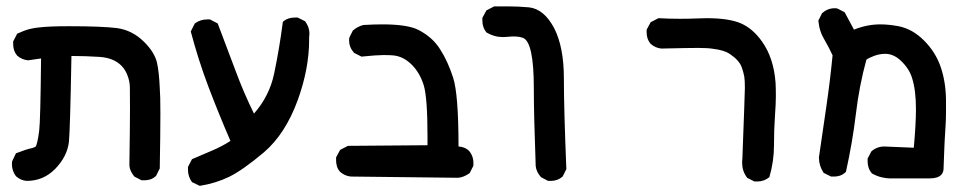

<svg xmlns="http://www.w3.org/2000/svg" viewBox="-20 -443 3040 605"><path d="M387.7 78.1Q389.6 -51.8 389.6 -100.6Q389.6 -149.4 389.2 -168.5Q388.7 -187.5 381.8 -205.1Q375 -223.6 362.3 -236.3Q337.9 -260.7 293.9 -263.7Q250 -266.6 205.1 -266.6Q201.2 -43 197.3 2.9Q192.4 49.8 153.3 89.8Q116.2 127 64.5 127Q45.9 126 30.3 112.3Q17.6 95.7 17.6 74.2Q17.6 66.4 18.6 64.5L30.3 40Q65.4 26.4 82 23.4L91.8 19.5Q97.7 12.7 103.5 -31.2Q107.4 -61.5 109.4 -258.8L68.4 -252.9Q48.8 -254.9 34.2 -267.6Q21.5 -282.2 21.5 -303.7Q21.5 -306.6 21.5 -312.5L34.2 -336.9Q57.6 -347.7 73.7 -351.6Q89.8 -355.5 101.6 -356.4Q133.8 -360.4 196.3 -360.4Q300.8 -360.4 348.6 -354.5Q397.5 -347.7 434.6 -310.5Q466.8 -278.3 474.6 -246.1Q481.4 -214.8 483.4 -166Q485.4 -143.6 485.4 -84Q485.4 -24.4 483.4 87.9L471.7 111.3Q461.9 120.1 452.6 122.6Q443.4 125 437.5 125Q431.6 125 425.8 125L403.3 113.3Q388.7 95.7 387.7 78.1Z M572.3 91.8Q572.3 88.9 572.3 83L585 58.6Q619.1 43.9 649.9 30.8Q680.7 17.6 706.1 1Q668.9 -85 637.2 -168.5Q605.5 -252 581.1 -343.8L593.8 -369.1Q611.3 -381.8 632.8 -381.8Q635.7 -381.8 641.6 -381.8L666 -369.1Q696.3 -290 722.2 -220.2Q748 -150.4 780.3 -85Q829.1 -140.6 843.8 -210.9Q860.4 -290 871.1 -373L873 -376Q887.7 -387.7 909.2 -387.7Q912.1 -387.7 918 -387.7L941.4 -376Q955.1 -357.4 955.1 -336.9Q955.1 -332 954.1 -326.2Q954.1 -322.3 954.1 -317.4Q954.1 -226.6 918 -127Q878.9 -20.5 811.5 37.1Q744.1 93.8 701.7 114.3Q659.2 134.8 609.4 142.6L585 130.9Q572.3 113.3 572.3 91.8Z M1051.8 98.6Q1043.9 89.8 1041.5 80.1Q1039.1 70.3 1039.1 64.5Q1039.1 58.6 1039.1 52.7L1051.8 29.3L1076.2 16.6L1327.1 14.6Q1327.1 1 1327.1 -12.7Q1327.1 -133.8 1315.4 -173.8Q1302.7 -214.8 1275.9 -240.7Q1249 -266.6 1216.8 -268.6Q1208 -269.5 1187.5 -269.5Q1167 -269.5 1119.1 -264.6L1095.7 -276.4Q1080.1 -293.9 1080.1 -315.4Q1080.1 -323.2 1081.1 -325.2L1091.8 -346.7Q1106.4 -359.4 1125 -364.3Q1125 -364.3 1126 -364.3Q1158.2 -366.2 1184.6 -366.2Q1264.6 -366.2 1298.8 -348.6Q1343.8 -325.2 1367.2 -287.1Q1390.6 -251 1407.7 -198.7Q1424.8 -146.5 1424.8 18.6Q1443.4 19.5 1457 31.2Q1471.7 47.9 1471.7 70.3Q1471.7 74.2 1471.7 79.1L1460 102.5Q1440.4 116.2 1422.9 117.2L1085 113.3Q1066.4 111.3 1051.8 98.6Z M1668 80.1Q1662.1 -81.1 1662.1 -165Q1662.1 -308.6 1628.9 -323.2Q1617.2 -328.1 1598.6 -328.1Q1589.8 -328.1 1581.5 -327.1Q1573.2 -326.2 1564.5 -326.2Q1537.1 -326.2 1512.7 -340.8Q1500 -356.4 1500 -377.9Q1500 -380.9 1500 -386.7L1512.7 -410.2L1537.1 -422.9Q1551.8 -422.9 1581.5 -422.9Q1611.3 -422.9 1646.5 -419.9Q1694.3 -415 1726.6 -353.5Q1756.8 -293.9 1756.8 -196.3Q1756.8 -100.6 1764.6 89.8L1752.9 113.3Q1737.3 127 1715.8 127Q1712.9 127 1707 127L1684.6 115.2Q1669.9 98.6 1668 80.1Z M2280.3 -272.5Q2261.7 -285.2 2227.5 -289.1Q2210.9 -292 2180.7 -292Q2150.4 -292 2064.5 -290H2063.5Q2044.9 -292 2030.3 -304.7Q2017.6 -319.3 2017.6 -340.8Q2017.6 -343.8 2017.6 -349.6L2030.3 -373L2054.7 -385.7Q2090.8 -383.8 2122.1 -383.8Q2153.3 -383.8 2174.3 -384.8Q2195.3 -385.7 2207 -385.7Q2277.3 -385.7 2315.4 -369.1Q2352.5 -352.5 2380.9 -312.5Q2418 -260.7 2423.8 -182.6Q2424.8 -164.1 2424.8 -140.6Q2424.8 -117.2 2421.9 -76.7Q2418.9 -36.1 2418.9 14.6Q2418.9 65.4 2404.3 115.2Q2387.7 128.9 2366.2 128.9Q2363.3 128.9 2357.4 128.9L2334 117.2L2333 115.2Q2318.4 95.7 2318.4 68.4Q2318.4 62.5 2319.3 55.7Q2327.1 -151.4 2327.1 -165Q2327.1 -178.7 2326.7 -186.5Q2326.2 -194.3 2325.2 -202.1Q2322.3 -216.8 2317.4 -230.5Q2309.6 -252.9 2280.3 -272.5Z M2670.9 -349.6Q2711.9 -366.2 2753.9 -366.2Q2780.3 -366.2 2811.5 -360.4Q2855.5 -351.6 2891.6 -315.4Q2927.7 -279.3 2943.8 -232.9Q2960 -186.5 2960.9 -128.9Q2960.9 -115.2 2960.9 -89.4Q2960.9 -63.5 2959 -38.1Q2956.1 5.9 2955.1 37.6Q2954.1 69.3 2953.1 90.8Q2952.1 101.6 2945.3 108.4Q2934.6 119.1 2909.2 119.1Q2906.2 119.1 2903.3 119.1H2795.9Q2792 119.1 2782.7 119.1Q2773.4 119.1 2758.3 115.7Q2743.2 112.3 2727.5 103.5Q2713.9 87.9 2713.9 65.4Q2713.9 62.5 2713.9 56.6L2725.6 34.2Q2743.2 18.6 2766.6 18.6L2859.4 22.5Q2866.2 -52.7 2866.2 -98.6Q2866.2 -158.2 2854.5 -195.3Q2845.7 -226.6 2817.4 -252.9Q2794.9 -273.4 2769.5 -273.4Q2752 -273.4 2734.9 -267.1Q2717.8 -260.7 2710 -254.9Q2687.5 -172.9 2676.8 -83Q2666 6.8 2645.5 98.6Q2634.8 108.4 2625.5 110.8Q2616.2 113.3 2610.4 113.3Q2604.5 113.3 2598.6 113.3L2575.2 101.6Q2560.5 79.1 2560.5 53.7V52.7L2584 -108.4Q2595.7 -188.5 2603.5 -268.6Q2591.8 -293.9 2581.1 -312Q2570.3 -330.1 2565.4 -344.7Q2560.5 -359.4 2558.6 -377.9L2570.3 -401.4Q2587.9 -417 2609.4 -417Q2617.2 -417 2619.1 -416L2641.6 -404.3Z"/></svg>

Font: JasonHandwriting2
Style: SemiBold
Weight: 600
Version: Version 1.04.7